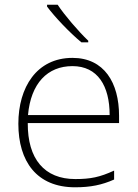

<svg xmlns="http://www.w3.org/2000/svg" viewBox="-20 -786 585 816"><path d="M225 -766H180V-758C212 -715 275 -648 326 -606H355V-613C313 -653 253 -723 225 -766ZM288 -540C136 -540 58 -415 58 -260C58 -100 136 10 299 10C365 10 413 0 465 -23V-61C404 -33 365 -25 300 -25C169 -25 97 -110 98 -263H486V-294C486 -434 423 -540 288 -540ZM288 -505C395 -505 446 -421 446 -297H99C111 -432 182 -505 288 -505Z"/></svg>

Font: Noto Sans Sinhala UI ExtraLight
Style: Regular
Weight: 200
Designer: Jelle Bosma - Monotype Design Team
Foundry: Monotype Imaging Inc.
Version: Version 2.006